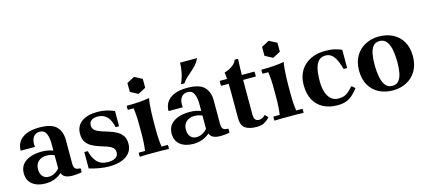

<svg xmlns="http://www.w3.org/2000/svg" viewBox="-56 -1189 3754 1687"><g transform="rotate(-15 1821.5 -345.0)"><path d="M197 15Q124 15 79 -20Q34 -55 34 -121Q34 -170 60 -201.5Q86 -233 131 -249Q176 -265 232 -265Q265 -265 290 -260Q315 -255 337 -247V-205Q306 -220 265 -220Q223 -220 193.5 -195Q164 -170 164 -123Q164 -81 184.5 -58Q205 -35 239 -35Q266 -35 292 -48.5Q318 -62 337 -85L347 -40Q321 -16 283 -0.5Q245 15 197 15ZM467 -309V-95Q467 -58 481.5 -46.5Q496 -35 527 -35Q530 -17 527 2Q504 6 483.5 8Q463 10 446 10Q403 10 378.5 -2.5Q354 -15 347 -40L337 -85V-314Q337 -365 321 -401.5Q305 -438 263 -438Q221 -438 201.5 -405Q182 -372 189 -320H59Q59 -366 81.5 -400.5Q104 -435 150.5 -455Q197 -475 268 -475Q379 -475 423 -430.5Q467 -386 467 -309Z M773 15Q735 15 685.5 6.5Q636 -2 596 -15V-163Q612 -166 628 -163Q642 -101 677 -63Q712 -25 776 -25Q817 -25 843.5 -40Q870 -55 870 -89Q870 -117 850.5 -133Q831 -149 800.5 -159Q770 -169 735.5 -180Q701 -191 670.5 -207.5Q640 -224 620.5 -252.5Q601 -281 601 -328Q601 -398 653 -436.5Q705 -475 796 -475Q843 -475 880.5 -466Q918 -457 950 -442V-305Q934 -302 918 -305Q905 -371 872 -403Q839 -435 792 -435Q751 -435 731 -419Q711 -403 711 -374Q711 -346 731 -330Q751 -314 783 -303Q815 -292 850.5 -281.5Q886 -271 918 -254Q950 -237 970 -209Q990 -181 990 -135Q990 -65 933.5 -25Q877 15 773 15Z M1321 -35Q1325 -17 1321 2Q1287 0 1251.5 0Q1216 0 1189 0Q1162 0 1127 0Q1092 0 1057 2Q1053 -17 1057 -35H1114Q1119 -69 1121.5 -107Q1124 -145 1124 -190V-270Q1124 -359 1114 -423H1062Q1058 -442 1062 -460Q1120 -460 1171 -463.5Q1222 -467 1269 -475Q1263 -453 1260 -416Q1257 -379 1255.5 -339.5Q1254 -300 1254 -270V-190Q1254 -145 1256.5 -107Q1259 -69 1264 -35ZM1189 -689 1259 -652V-571L1189 -534L1119 -571V-652Z M1542 15Q1469 15 1424 -20Q1379 -55 1379 -121Q1379 -170 1405 -201.5Q1431 -233 1476 -249Q1521 -265 1577 -265Q1610 -265 1635 -260Q1660 -255 1682 -247V-205Q1651 -220 1610 -220Q1568 -220 1538.5 -195Q1509 -170 1509 -123Q1509 -81 1529.5 -58Q1550 -35 1584 -35Q1611 -35 1637 -48.5Q1663 -62 1682 -85L1692 -40Q1666 -16 1628 -0.5Q1590 15 1542 15ZM1812 -309V-95Q1812 -58 1826.5 -46.5Q1841 -35 1872 -35Q1875 -17 1872 2Q1849 6 1828.5 8Q1808 10 1791 10Q1748 10 1723.5 -2.5Q1699 -15 1692 -40L1682 -85V-314Q1682 -365 1666 -401.5Q1650 -438 1608 -438Q1566 -438 1546.5 -405Q1527 -372 1534 -320H1404Q1404 -366 1426.5 -400.5Q1449 -435 1495.5 -455Q1542 -475 1613 -475Q1724 -475 1768 -430.5Q1812 -386 1812 -309ZM1767 -705Q1747 -663 1716 -633Q1685 -603 1654 -577Q1623 -551 1603 -520Q1587 -517 1571 -520Q1594 -572 1603 -618.5Q1612 -665 1612 -705Z M2119 15Q2052 15 2015 -9.5Q1978 -34 1978 -104V-310Q1978 -345 1977.5 -380Q1977 -415 1975 -450Q1973 -485 1968 -520Q1990 -525 2014 -537.5Q2038 -550 2057 -567.5Q2076 -585 2081 -605Q2097 -608 2113 -605Q2109 -532 2108.5 -458Q2108 -384 2108 -310V-104Q2108 -67 2120 -53.5Q2132 -40 2154 -40Q2168 -40 2183 -47Q2198 -54 2211 -68Q2219 -63 2225.5 -55.5Q2232 -48 2237 -40Q2219 -18 2191 -1.5Q2163 15 2119 15ZM1908 -415Q1904 -438 1908 -460H2223Q2227 -438 2223 -415Z M2546 -35Q2550 -17 2546 2Q2512 0 2476.5 0Q2441 0 2414 0Q2387 0 2352 0Q2317 0 2282 2Q2278 -17 2282 -35H2339Q2344 -69 2346.5 -107Q2349 -145 2349 -190V-270Q2349 -359 2339 -423H2287Q2283 -442 2287 -460Q2345 -460 2396 -463.5Q2447 -467 2494 -475Q2488 -453 2485 -416Q2482 -379 2480.5 -339.5Q2479 -300 2479 -270V-190Q2479 -145 2481.5 -107Q2484 -69 2489 -35ZM2414 -689 2484 -652V-571L2414 -534L2344 -571V-652Z M2854 15Q2780 15 2725 -13.5Q2670 -42 2640 -97.5Q2610 -153 2610 -234Q2610 -309 2643 -363Q2676 -417 2734 -446Q2792 -475 2868 -475Q2918 -475 2954 -466.5Q2990 -458 3018 -445V-280Q3002 -277 2986 -280Q2964 -360 2935.5 -397.5Q2907 -435 2863 -435Q2821 -435 2797.5 -409Q2774 -383 2764.5 -337Q2755 -291 2755 -230Q2755 -171 2769.5 -128Q2784 -85 2811 -62.5Q2838 -40 2875 -40Q2905 -40 2926 -47Q2947 -54 2967 -70.5Q2987 -87 3011 -115Q3022 -110 3029 -103.5Q3036 -97 3043 -89Q3015 -53 2988 -30Q2961 -7 2929.5 4Q2898 15 2854 15Z M3353 -435Q3316 -435 3295.5 -410.5Q3275 -386 3266.5 -343.5Q3258 -301 3258 -245Q3258 -188 3267 -137.5Q3276 -87 3298.5 -56Q3321 -25 3363 -25L3358 15Q3288 15 3232.5 -13Q3177 -41 3145 -96Q3113 -151 3113 -230Q3113 -307 3145 -361.5Q3177 -416 3232.5 -445.5Q3288 -475 3358 -475ZM3363 -25Q3400 -25 3420.5 -49.5Q3441 -74 3449.5 -117Q3458 -160 3458 -215Q3458 -273 3449 -323Q3440 -373 3417.5 -404Q3395 -435 3353 -435L3358 -475Q3428 -475 3483.5 -447Q3539 -419 3571 -364.5Q3603 -310 3603 -230Q3603 -154 3571 -99Q3539 -44 3483.5 -14.5Q3428 15 3358 15Z"/></g></svg>

Font: Poltawski Nowy
Style: Bold
Weight: 700
Designer: Adam Pótawski, Mateusz Machalski, Borys Kosmynka, Ania Wieluska
Foundry: Capitalics.wtf
Version: Version 1.001;gftools[0.9.25]